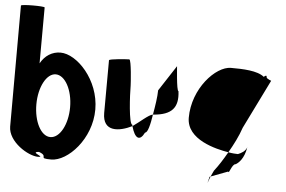

<svg xmlns="http://www.w3.org/2000/svg" viewBox="-56 -871 1502 1009"><g transform="rotate(5 695.0 -366.0)"><path d="M14 -146C14 -66 121 0 174 0C217 0 123 -23 177 -26C233 -6 168 8 244 8C331 8 452 -118 452 -274C452 -430 331 -556 244 -556C200 -556 162 -532 139 -490L140 -785C140 -792 15 -792 15 -784ZM141 -274C141 -366 181 -440 229 -440C278 -440 319 -366 319 -274C319 -184 279 -109 229 -109C179 -109 141 -184 141 -274Z M500 -260C500 -158 587 -171 654 -204C653 -206 654 -209 653 -211C634 -211 626 -366 626 -416C626 -424 618 -552 607 -552C597 -552 501 -546 501 -538C501 -538 500 -340 500 -260ZM654 -204C672 -139 699 -127 723 -176C737 -176 748 -221 756 -274C733 -270 692 -230 654 -204ZM756 -274H760C855 -282 890 -322 879 -408C868 -408 860 -546 860 -538L772 -403C772 -370 764 -319 756 -274Z M945 -274C945 -158 1102 -122 1168 -111C1193 -154 1217 -201 1232 -246L1359 -504C1366 -504 1334 -512 1334 -522C1334 -533 1327 -530 1319 -522C1283 -552 1206 -554 1143 -554C1063 -554 945 -428 945 -274ZM1081 26C1069 76 1071 62 1086 24ZM1086 24 1176 -10C1181 6 1192 -52 1212 -52C1226 -60 1255 -84 1265 -146C1257 -124 1237 -113 1219 -106C1209 -106 1190 -107 1168 -111C1146 -72 1123 -36 1101 -8C1095 4 1090 15 1086 24Z"/></g></svg>

Font: Ampere
Style: UltCnd
Weight: 400
Version: Version 1